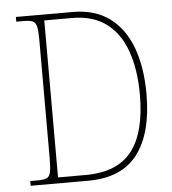

<svg xmlns="http://www.w3.org/2000/svg" viewBox="-52 -761 723 809"><g transform="rotate(-5 310.0 -357.0)"><path d="M45 0V-20H77Q102 -20 114.5 -25.5Q127 -31 131 -50Q135 -69 135 -109V-607Q135 -646 131 -664.5Q127 -683 114.5 -688.5Q102 -694 77 -694H45V-714H286Q378 -714 440 -669Q502 -624 533.5 -540.5Q565 -457 565 -342Q565 -178 498 -89Q431 0 288 0ZM279 -25Q414 -25 475.5 -104Q537 -183 537 -342Q537 -448 509.5 -526Q482 -604 425.5 -646.5Q369 -689 280 -689H163V-25Z"/></g></svg>

Font: Noto Serif Ethiopic SemiCondensed Thin
Style: Regular
Weight: 100
Width: 4
Designer: Monotype Design Team
Foundry: Monotype Imaging Inc.
Version: Version 2.102; ttfautohint (v1.8.4.7-5d5b)